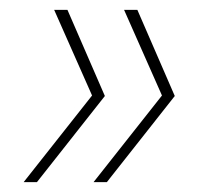

<svg xmlns="http://www.w3.org/2000/svg" viewBox="-20 -490 415 390"><path d="M117 -470 193 -295 55 -120H28L167 -296L90 -470ZM259 -470 335 -295 197 -120H170L309 -296L232 -470Z"/></svg>

Font: DM Sans 11pt Thin
Style: Italic
Weight: 250
Italic angle: -10°
Version: Version 4.004;gftools[0.9.30]